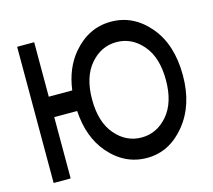

<svg xmlns="http://www.w3.org/2000/svg" viewBox="-88 -711 885 798"><g transform="rotate(-15 354.0 -312.0)"><path d="M451.7 -517.6Q385.7 -517.6 339.4 -463.6Q293 -409.7 293 -312.5Q293 -215.3 339.4 -161.4Q385.7 -107.4 451.7 -107.4Q517.6 -107.4 564 -161.4Q610.4 -215.3 610.4 -312.5Q610.4 -409.7 564 -463.6Q517.6 -517.6 451.7 -517.6ZM122.1 -283.2V-19.5H48.8V-605.5H122.1V-371.1H223.1Q235.4 -464.4 287.6 -525.9Q355.5 -605.5 451.7 -605.5Q547.9 -605.5 615.7 -525.9Q683.6 -446.3 683.6 -312.5Q683.6 -184.6 615.7 -102.1Q547.9 -19.5 451.7 -19.5Q355.5 -19.5 287.6 -99.1Q227.5 -169.9 220.7 -283.2Z"/></g></svg>

Font: Gap Sans
Style: Regular
Weight: 400
Designer: Alexandre Liziard and Étienne Ozeray
Foundry: Interstices.io
Version: Version 1.6.1 - December 3. 2014